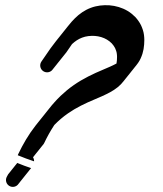

<svg xmlns="http://www.w3.org/2000/svg" viewBox="-20 -802 629 743"><path d="M537.2 -666.6C535.6 -679.6 531.3 -692.2 525.8 -704.1C520 -715.9 512.3 -726.6 503.6 -736.1C494.5 -745.2 484.6 -753.4 473.7 -759.8C452 -772.7 427.6 -779.6 403.4 -781.5C391.1 -782.3 379.2 -782 367.1 -780.5C355 -778.9 342.8 -776.1 331.1 -771.6C307.6 -762.9 287.1 -748.2 270.5 -731.9C261.3 -722.9 253.1 -713.5 245.6 -703.9C244.5 -702.6 243.4 -701.2 242.3 -699.9C241.2 -698.5 240.1 -697.1 239 -695.8C237.9 -694.4 236.8 -693 235.8 -691.7C234.6 -690.3 233.6 -688.9 232.5 -687.6C231.4 -686.2 230.3 -684.9 229.2 -683.5C228.1 -682.1 227 -680.8 225.9 -679.4C224.8 -678 223.8 -676.7 222.7 -675.3C221.6 -673.9 220.5 -672.6 219.4 -671.2C218.3 -669.9 217.2 -668.5 216.1 -667.1C215 -665.8 213.9 -664.4 212.8 -663C211.7 -661.7 210.7 -660.3 209.6 -658.9C208.5 -657.6 207.4 -656.2 206.3 -654.9C205.2 -653.5 204.1 -652.1 203 -650.8C201.9 -649.4 200.8 -648 199.8 -646.7C198.7 -645.3 197.6 -644 196.5 -642.6C189.1 -633.5 182.3 -624.3 175.7 -615.2C163.4 -597.8 152 -580.5 140.4 -564C132 -551.9 134.9 -535.4 146.9 -526.9C159 -518.5 175.6 -521.4 184 -533.4L184.1 -533.5C184.4 -534 184.7 -534.5 185.1 -535C185.8 -535.8 186.6 -536.6 187.3 -537.5L187.3 -537.6C187.7 -538.1 188 -538.6 188.4 -539.1C189.1 -539.9 189.9 -540.7 190.6 -541.6L190.6 -541.7C191 -542.2 191.3 -542.7 191.6 -543.1C192.4 -544 193.2 -544.8 193.8 -545.7L193.9 -545.8C194.2 -546.2 194.6 -546.7 194.9 -547.2C195.7 -548.1 196.4 -548.8 197.1 -549.8L197.1 -549.8C197.5 -550.3 197.8 -550.8 198.2 -551.3C198.9 -552.2 199.7 -552.9 200.4 -553.9L200.4 -553.9C200.8 -554.4 201.1 -554.9 201.4 -555.4C202.2 -556.2 203 -557 203.6 -558L203.7 -558C204 -558.5 204.4 -559 204.7 -559.5C205.5 -560.3 206.3 -561.1 206.9 -562.1L207 -562.1C207.3 -562.6 207.6 -563.1 208 -563.6C208.7 -564.4 209.5 -565.2 210.2 -566.1L210.2 -566.2C210.6 -566.7 210.9 -567.2 211.3 -567.7C212 -568.5 212.8 -569.3 213.5 -570.2L213.5 -570.3C213.9 -570.8 214.2 -571.3 214.5 -571.8C215.3 -572.6 216.1 -573.4 216.7 -574.3L216.8 -574.4C217.1 -574.9 217.5 -575.4 217.8 -575.9C218.6 -576.7 219.3 -577.5 220 -578.4L220.1 -578.5C220.4 -579 220.7 -579.5 221.1 -580C221.8 -580.8 222.6 -581.6 223.3 -582.5L223.3 -582.6C223.7 -583.1 224 -583.6 224.4 -584.1C225.1 -584.9 225.9 -585.7 226.6 -586.6L226.6 -586.7C226.9 -587.2 227.3 -587.6 227.6 -588.1C228.4 -589 229.2 -589.8 229.8 -590.7L229.9 -590.8C230.2 -591.2 230.6 -591.7 230.9 -592.2C231.6 -593.1 232.4 -593.8 233.1 -594.8L233.1 -594.8C233.5 -595.3 233.8 -595.8 234.2 -596.3C234.9 -597.2 235.7 -597.9 236.4 -598.9L236.4 -598.9C244 -609.8 251.4 -620.7 258.7 -631.4C270.7 -642.5 283.5 -651.1 297.5 -656.3C312.6 -662.2 330 -664 347 -663C363.9 -661.7 380.3 -656.9 394.1 -648.6C401.1 -644.6 407.1 -639.4 412.6 -634C417.8 -628.3 422.2 -622.1 425.6 -615.3C428.6 -608.4 431.3 -601.4 432.1 -593.7C432.8 -590 432.6 -586.1 432.9 -582.1L432.4 -568.7C432.1 -564.4 431.6 -560.2 430.8 -556.2C415.2 -547.7 397.3 -540.2 379.2 -532.5C340.9 -516.5 300.9 -497.6 264.9 -472.3C246.7 -459.8 229.9 -445.4 213.9 -430.4C206.1 -422.6 198.2 -414.9 191.1 -406.6C183.5 -398.6 176.8 -390 170 -381.5C169.9 -381.4 169.8 -381.3 169.8 -381.2C168.8 -379.9 167.7 -378.6 166.7 -377.4C166.6 -377.3 166.6 -377.2 166.5 -377.1C165.5 -375.8 164.5 -374.6 163.4 -373.3C163.4 -373.2 163.3 -373.1 163.2 -373C162.2 -371.7 161.2 -370.5 160.2 -369.2C160.1 -369.1 160 -369 159.9 -368.9C158.9 -367.6 157.9 -366.4 156.9 -365.1C156.8 -365 156.7 -364.9 156.7 -364.8C155.7 -363.5 154.6 -362.3 153.6 -361C153.5 -360.9 153.5 -360.8 153.4 -360.7C152.4 -359.4 151.4 -358.2 150.4 -356.9C150.3 -356.8 150.2 -356.7 150.1 -356.6C149.1 -355.4 148.1 -354.1 147.1 -352.8C147 -352.7 146.9 -352.6 146.8 -352.5C145.8 -351.3 144.8 -350 143.8 -348.7C143.7 -348.6 143.7 -348.5 143.6 -348.4C142.6 -347.2 141.5 -345.9 140.5 -344.7C140.5 -344.5 140.4 -344.4 140.3 -344.3C139.3 -343.1 138.3 -341.8 137.3 -340.6C137.2 -340.5 137.1 -340.4 137 -340.3C136 -339 135 -337.7 134 -336.5C133.9 -336.4 133.8 -336.3 133.8 -336.2C132.7 -334.9 131.7 -333.6 130.7 -332.4C130.6 -332.3 130.6 -332.2 130.5 -332.1C129.5 -330.8 128.4 -329.6 127.4 -328.3C127.4 -328.2 127.3 -328.1 127.2 -328C126.2 -326.7 125.2 -325.5 124.2 -324.2C124.1 -324.1 124 -324 123.9 -323.9C122.9 -322.6 121.9 -321.4 120.9 -320.1C120.8 -320 120.7 -319.9 120.7 -319.8C119.7 -318.5 118.6 -317.3 117.6 -316C90.6 -281.6 68.8 -244 50.4 -205.4L50.3 -205.3C49.7 -204 49.2 -202.6 48.8 -201.2C69.5 -192.6 90.4 -184.6 111.8 -177.7C112.1 -183.2 110.7 -188.6 107.8 -193.3C108.5 -194.1 109.1 -194.9 109.7 -195.8C110.9 -197 112 -198.4 113 -199.9C114.2 -201.1 115.3 -202.5 116.2 -204C117.4 -205.2 118.5 -206.6 119.5 -208.1C120.7 -209.3 121.8 -210.7 122.8 -212.2C124 -213.4 125.1 -214.8 126.1 -216.2C127.3 -217.5 128.4 -218.8 129.3 -220.3C130.5 -221.6 131.6 -222.9 132.6 -224.4C133.8 -225.7 134.9 -227 135.9 -228.5C137.1 -229.8 138.2 -231.1 139.1 -232.6C140.3 -233.8 141.4 -235.2 142.4 -236.7C143.6 -237.9 144.7 -239.3 145.7 -240.8C147.7 -242.9 149.5 -245.2 150.8 -248C162.4 -272.4 175.5 -296 190.2 -318.3C206.4 -334.9 223.9 -350 243 -363.2C274.7 -385.4 309.8 -402.2 347.7 -418C366.6 -426.2 386.3 -434.2 406.3 -445.2C416.3 -450.6 426.4 -457.2 436.1 -465C443.8 -471.5 451.4 -478.9 457.8 -487.3C458.9 -488.6 460 -490 461.1 -491.4C462.2 -492.7 463.3 -494.1 464.3 -495.5C465.5 -496.8 466.5 -498.2 467.6 -499.6C468.7 -500.9 469.8 -502.3 470.9 -503.7C472 -505 473.1 -506.4 474.1 -507.7C475.3 -509.1 476.4 -510.4 477.4 -511.8C478.5 -513.2 479.6 -514.5 480.7 -515.9C481.8 -517.3 482.9 -518.6 484 -520C485.1 -521.4 486.2 -522.7 487.2 -524.1C488.4 -525.4 489.4 -526.8 490.5 -528.2C491.6 -529.5 492.7 -530.9 493.8 -532.3C494.9 -533.6 496 -535 497.1 -536.4C498.2 -537.7 499.3 -539.1 500.3 -540.5C501.4 -541.8 502.5 -543.2 503.6 -544.6C504.7 -545.9 505.8 -547.3 506.9 -548.6C509.6 -551.9 512.2 -555.2 514.5 -558.8C522.2 -569.5 527.2 -581.8 531.2 -593.8C532.9 -599.8 534.3 -605.9 535.6 -612C536.3 -617.9 537.2 -623.9 537.8 -629.9L538.5 -647.4C538.2 -653.6 538.3 -660.2 537.2 -666.6ZM44.8 -168.9C43.6 -167.7 42.5 -166.3 41.5 -164.8C40.3 -163.6 39.2 -162.3 38.2 -160.8C37 -159.5 35.9 -158.2 35 -156.7C33.8 -155.4 32.7 -154.1 31.7 -152.6C30.5 -151.4 29.4 -150 28.4 -148.5C27.2 -147.3 26.1 -145.9 25.1 -144.4C23.9 -143.2 22.8 -141.8 21.9 -140.3C20.7 -139.1 19.6 -137.7 18.6 -136.2C17.4 -135 16.3 -133.6 15.3 -132.1C13.8 -130.6 12.5 -129 11.3 -127.1C9.4 -123.8 7.6 -120.4 5.9 -117C0 -105.1 3.8 -90.2 15.4 -82.9C27.6 -75.1 43.8 -78.6 51.7 -90.7C52.9 -92 54 -93.3 55 -94.8C56.2 -96 57.3 -97.4 58.2 -98.9C59.4 -100.1 60.5 -101.5 61.5 -103C62.7 -104.2 63.8 -105.6 64.8 -107.1C66 -108.3 67.1 -109.7 68.1 -111.2C69.3 -112.4 70.4 -113.8 71.3 -115.3C72.5 -116.5 73.6 -117.9 74.6 -119.4C75.8 -120.6 76.9 -122 77.9 -123.5C79.1 -124.7 80.2 -126.1 81.1 -127.5C82.4 -128.8 83.4 -130.1 84.4 -131.6C85.6 -132.9 86.7 -134.2 87.7 -135.7C88.9 -137 90 -138.3 91 -139.8C92.2 -141 93.3 -142.4 94.2 -143.9C95.4 -145.1 96.5 -146.5 97.5 -148C98.5 -149 99.4 -150.2 100.3 -151.5C82.2 -157.4 64.4 -164.2 46.8 -171.4C46.1 -170.6 45.4 -169.8 44.8 -168.9Z"/></svg>

Font: Ambarawa
Style: Script
Weight: 500
Foundry: Ekosamp
Version: Version 1.001;